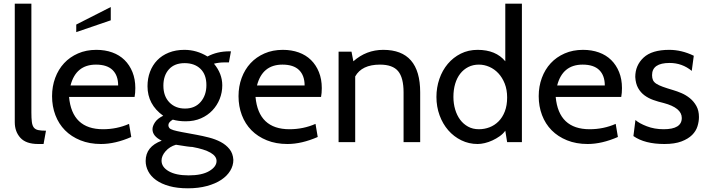

<svg xmlns="http://www.w3.org/2000/svg" viewBox="-20 -770 3833 1040"><path d="M229 -62 216 10H187Q121 10 90.5 -23.5Q60 -57 60 -108V-750H150V-160Q150 -129 152.5 -109.5Q155 -90 163 -79.5Q171 -69 186.5 -65.5Q202 -62 229 -62Z M709 -245H354Q370 -70 538 -70Q613 -70 679 -99L691 -28Q604 10 527 10Q465 10 415.5 -10Q366 -30 332 -64.5Q298 -99 280 -146.5Q262 -194 262 -249Q262 -302 279 -348Q296 -394 327 -427.5Q358 -461 402.5 -480.5Q447 -500 502 -500Q549 -500 588 -486Q627 -472 654.5 -445Q682 -418 697.5 -379.5Q713 -341 713 -293Q713 -265 709 -245ZM500 -420Q391 -420 362 -307H620Q620 -361 590 -390.5Q560 -420 500 -420ZM580 -660 393 -596V-637L580 -732Z M998 250Q940 250 897 238Q854 226 825.5 205.5Q797 185 783 158Q769 131 769 102Q769 24 856 -8Q806 -32 806 -70Q806 -87 819.5 -107.5Q833 -128 864 -143Q779 -204 779 -303Q779 -345 792.5 -381Q806 -417 831.5 -443.5Q857 -470 894.5 -485Q932 -500 979 -500Q1045 -500 1104 -464Q1156 -492 1223 -492H1231L1220 -432H1197Q1166 -432 1139 -425Q1184 -371 1184 -308Q1184 -269 1170 -234Q1156 -199 1130.5 -172Q1105 -145 1068.5 -129Q1032 -113 986 -113Q947 -113 916 -122Q892 -108 892 -92Q892 -83 897.5 -76.5Q903 -70 919.5 -65Q936 -60 965.5 -54.5Q995 -49 1044 -40Q1077 -34 1112 -25Q1147 -16 1175.5 -1Q1204 14 1223 37.5Q1242 61 1244 96Q1244 127 1227 155Q1210 183 1178.5 204Q1147 225 1101 237.5Q1055 250 998 250ZM980 -428Q925 -428 895 -394.5Q865 -361 865 -306Q865 -249 897.5 -215.5Q930 -182 982 -182Q1036 -182 1067 -218Q1098 -254 1098 -309Q1098 -366 1066 -397Q1034 -428 980 -428ZM1022 26Q1005 26 933 14Q899 24 877 49Q855 74 855 100Q855 135 894 157.5Q933 180 1002 180Q1074 180 1113.5 156.5Q1153 133 1153 102Q1153 50 1022 26Z M1719 -245H1364Q1380 -70 1548 -70Q1623 -70 1689 -99L1701 -28Q1614 10 1537 10Q1475 10 1425.5 -10Q1376 -30 1342 -64.5Q1308 -99 1290 -146.5Q1272 -194 1272 -249Q1272 -302 1289 -348Q1306 -394 1337 -427.5Q1368 -461 1412.5 -480.5Q1457 -500 1512 -500Q1559 -500 1598 -486Q1637 -472 1664.5 -445Q1692 -418 1707.5 -379.5Q1723 -341 1723 -293Q1723 -265 1719 -245ZM1510 -420Q1401 -420 1372 -307H1630Q1630 -361 1600 -390.5Q1570 -420 1510 -420Z M2256 0H2166V-270Q2166 -349 2136.5 -384.5Q2107 -420 2038 -420Q1940 -420 1904 -356V0H1814V-490H1884L1894 -438Q1964 -500 2056 -500Q2256 -500 2256 -270Z M2807 0H2727L2717 -62Q2705 -45 2686.5 -32Q2668 -19 2647.5 -9.5Q2627 0 2606 5Q2585 10 2567 10Q2520 10 2479 -10Q2438 -30 2408 -64.5Q2378 -99 2361 -145.5Q2344 -192 2344 -245Q2344 -296 2360 -342.5Q2376 -389 2405.5 -424Q2435 -459 2476 -479.5Q2517 -500 2567 -500Q2666 -500 2717 -438V-750H2807ZM2574 -420Q2542 -420 2516.5 -407Q2491 -394 2473 -371Q2455 -348 2445.5 -316Q2436 -284 2436 -245Q2436 -209 2445.5 -177Q2455 -145 2472.5 -121.5Q2490 -98 2515.5 -84Q2541 -70 2574 -70Q2604 -70 2631.5 -80.5Q2659 -91 2680.5 -112.5Q2702 -134 2714.5 -166.5Q2727 -199 2727 -242Q2727 -284 2714 -317Q2701 -350 2679.5 -373Q2658 -396 2630.5 -408Q2603 -420 2574 -420Z M3345 -245H2990Q3006 -70 3174 -70Q3249 -70 3315 -99L3327 -28Q3240 10 3163 10Q3101 10 3051.5 -10Q3002 -30 2968 -64.5Q2934 -99 2916 -146.5Q2898 -194 2898 -249Q2898 -302 2915 -348Q2932 -394 2963 -427.5Q2994 -461 3038.5 -480.5Q3083 -500 3138 -500Q3185 -500 3224 -486Q3263 -472 3290.5 -445Q3318 -418 3333.5 -379.5Q3349 -341 3349 -293Q3349 -265 3345 -245ZM3136 -420Q3027 -420 2998 -307H3256Q3256 -361 3226 -390.5Q3196 -420 3136 -420Z M3579 10Q3472 10 3411 -33L3422 -120Q3442 -102 3483.5 -86Q3525 -70 3575 -70Q3673 -70 3673 -131Q3673 -186 3575 -212Q3545 -219 3518.5 -228.5Q3492 -238 3471 -253.5Q3450 -269 3436.5 -293Q3423 -317 3421 -353Q3421 -416 3466 -458Q3511 -500 3605 -500Q3672 -500 3738 -468L3727 -386Q3675 -429 3607 -429Q3512 -429 3512 -363Q3512 -347 3517 -336Q3522 -325 3535 -316.5Q3548 -308 3570 -300Q3592 -292 3626 -282Q3647 -276 3671.5 -265.5Q3696 -255 3717 -238Q3738 -221 3752 -196Q3766 -171 3766 -136Q3766 -112 3758 -86Q3750 -60 3729 -39Q3708 -18 3671.5 -4Q3635 10 3579 10Z"/></svg>

Font: Cabin
Style: Regular
Weight: 400
Designer: Pablo Impallari
Foundry: Pablo Impallari
Version: Version 1.007